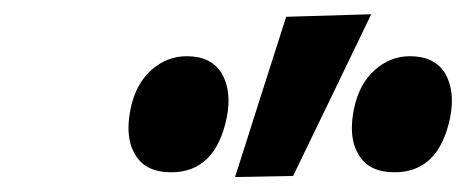

<svg xmlns="http://www.w3.org/2000/svg" viewBox="-20 -808 640 263"><path d="M302 -565.5 337 -675.5Q354.5 -730.5 372 -785L488.5 -788.5Q461 -731.5 434.5 -676.5Q407.5 -621 381.5 -567ZM214.5 -572Q179 -572 165 -596.5Q156 -611.5 156 -632.5Q156 -645 159 -659.5Q166 -693 187.2 -712Q208.5 -731 236 -731Q269.5 -731 284 -707Q293 -691 293 -670Q293 -659 290.5 -646.5Q275 -572 214.5 -572ZM520.5 -572Q485 -572 471 -596.5Q462 -611.5 462 -632.5Q462 -645 465 -659.5Q472 -693 493.2 -712Q514.5 -731 541.5 -731Q575.5 -731 590 -707Q599 -691 599 -670Q599 -659 596.5 -646.5Q581 -572 520.5 -572Z"/></svg>

Font: Heraclito
Style: Bold Italic
Weight: 700
Italic angle: -12°
Designer: Kostas Bartsokas (font) & Cristiano Sobral (main changes)
Foundry: Kostas Bartsokas (font) & Cristiano Sobral (main changes)
Version: Version 1.00;July 8, 2020;FontCreator 13.0.0.2655 64-bit